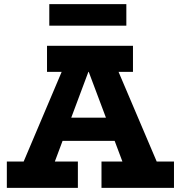

<svg xmlns="http://www.w3.org/2000/svg" viewBox="-20 -907 873 927"><path d="M48 -18 304 -622H526L783 -18H612L384 -625H431L204 -18ZM13 0V-127H356V0ZM238 -227 262 -339H560L582 -227ZM470 0V-127H820V0ZM207 -560V-686H622V-560ZM590 -887V-783H218V-887Z"/></svg>

Font: BioRhyme ExtraBold
Style: Regular
Weight: 800
Designer: Aoife Mooney
Foundry: Aoife Mooney Type
Version: Version 1.600;gftools[0.9.33]